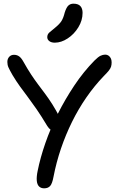

<svg xmlns="http://www.w3.org/2000/svg" viewBox="-20 -1010 644 1044"><path d="M220 14Q203 14 192.5 4Q182 -6 180 -27.5Q178 -49 185 -82Q199 -152 226.5 -231.5Q254 -311 294 -390.5Q334 -470 384 -545Q434 -620 494 -681Q514 -701 527 -707Q540 -713 552 -713Q562 -713 569.5 -708Q577 -703 582 -694Q587 -685 587 -671Q587 -658 584 -648Q581 -638 572 -626.5Q563 -615 544 -596Q493 -543 449.5 -480Q406 -417 371.5 -347Q337 -277 311.5 -202Q286 -127 271 -49Q264 -11 252.5 1.5Q241 14 220 14ZM281 -296Q267 -296 256 -304Q245 -312 237 -325Q204 -380 178 -417.5Q152 -455 130.5 -483.5Q109 -512 89 -539.5Q69 -567 48 -602Q32 -630 26 -643.5Q20 -657 20 -673Q20 -690 30 -701Q40 -712 56 -712Q72 -712 84 -703.5Q96 -695 107 -675Q130 -634 149.5 -604.5Q169 -575 187.5 -550.5Q206 -526 225 -500.5Q244 -475 264.5 -443Q285 -411 308 -365Q313 -356 314.5 -344Q316 -332 313 -321Q310 -310 302.5 -303Q295 -296 281 -296ZM278 -778Q259 -778 248 -786.5Q237 -795 237 -808Q237 -823 248 -833Q259 -843 278 -858Q304 -879 314.5 -896Q325 -913 332 -942Q341 -970 352 -980Q363 -990 379 -990Q405 -990 417 -977Q429 -964 429 -940Q429 -899 406 -861.5Q383 -824 348 -801Q313 -778 278 -778Z"/></svg>

Font: Shantell Sans
Style: Regular
Weight: 400
Designer: Stephen Nixon, Anya Danilova, Shantell Martin
Foundry: Arrow Type
Version: Version 1.008;[ac192a2d6]